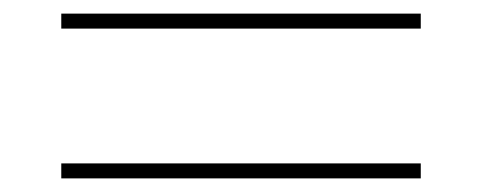

<svg xmlns="http://www.w3.org/2000/svg" viewBox="-20 -510 708 282"><path d="M70 -468V-490H598V-468ZM70 -248V-270H598V-248Z"/></svg>

Font: Tomorrow Thin
Style: Regular
Weight: 250
Designer: Tony de Marco, Monica Rizzolli
Foundry: Just in Type
Version: Version 2.002